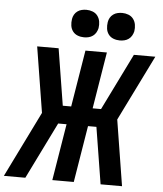

<svg xmlns="http://www.w3.org/2000/svg" viewBox="-74 -1016 907 1070"><g transform="rotate(5 379.5 -481.0)"><path d="M-12 0 169 -368 110 -735H230L281 -418H328L380 -735H500L448 -418H495L651 -735H771L590 -368L649 0H529L478 -317H431L379 0H259L311 -317H264L108 0ZM566 -808Q547 -808 530 -814.5Q513 -821 502.5 -835Q492 -849 489.5 -867Q487 -885 490 -904Q492 -917 498.5 -928.5Q505 -940 516 -948Q527 -956 540 -959Q553 -962 566 -962Q584 -962 601 -955.5Q618 -949 628.5 -935Q639 -921 642 -903Q645 -885 642 -866Q639 -853 632.5 -841.5Q626 -830 615 -822Q604 -814 591 -811Q578 -808 566 -808ZM366 -808Q347 -808 330 -814.5Q313 -821 302.5 -835Q292 -849 289.5 -867Q287 -885 290 -904Q292 -917 298.5 -928.5Q305 -940 316 -948Q327 -956 340 -959Q353 -962 366 -962Q384 -962 401 -955.5Q418 -949 428.5 -935Q439 -921 442 -903Q445 -885 442 -866Q439 -853 432.5 -841.5Q426 -830 415 -822Q404 -814 391 -811Q378 -808 366 -808Z"/></g></svg>

Font: Zed Sans Extended
Style: Bold Italic
Weight: 700
Width: 7
Italic angle: -9°
Designer: Belleve Invis
Foundry: Belleve Invis
Version: Version 1.0.0; ttfautohint (v1.8.4)